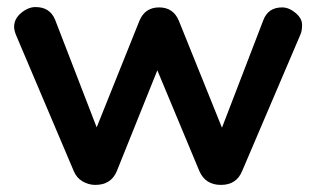

<svg xmlns="http://www.w3.org/2000/svg" viewBox="-20 -519 896 544"><path d="M779.3 -498Q798.8 -498 817.4 -482.4Q835.9 -466.8 835.9 -448.7Q835.9 -430.7 831.1 -420.9L666 -34.2Q649.9 4.9 606 4.9Q562 4.9 544.9 -34.2L425.8 -319.8L311 -34.2Q294.9 4.9 250 4.9Q231 4.9 213.9 -5.1Q196.8 -15.1 189 -34.2L24.9 -420.9Q20 -434.1 20 -442.9Q20 -465.8 40 -482.4Q60.1 -499 80.6 -499Q121.6 -499 136.2 -462.9L253.9 -158.2L375 -460Q390.6 -498 430.9 -498Q471.2 -498 486.8 -460L608.9 -157.2L726.1 -461.9Q739.7 -498 779.3 -498Z"/></svg>

Font: Nunito-Bold
Style: Bold
Weight: 700
Designer: Vernon Adams
Foundry: newtypography
Version: Version 3.000